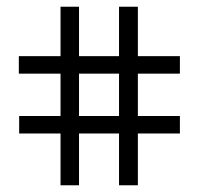

<svg xmlns="http://www.w3.org/2000/svg" viewBox="-20 -514 591 571"><path d="M36 -347V-295H160V-169H37V-117H160V37H215V-117H334V37H390V-117H515V-169H390V-295H515V-347H390V-494H334V-347H215V-494H160V-347ZM334 -295V-169H215V-295Z"/></svg>

Font: Cambay Devanagari
Style: Regular
Weight: 400
Designer: Pooja Saxena
Foundry: Pooja Saxena
Version: Version 1.180;PS 001.180;hotconv 1.0.70;makeotf.lib2.5.58329